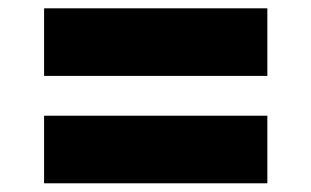

<svg xmlns="http://www.w3.org/2000/svg" viewBox="-20 -521 733 452"><path d="M83.8 -89.5V-248.6H609.4V-89.5ZM83.8 -342.3V-501.4H609.4V-342.3Z"/></svg>

Font: Karasuma Gothic
Style: Black
Weight: 900
Designer: Rasmus Andersson / Ryoko Nishizuka
Foundry: Genbu
Version: Version 1.00